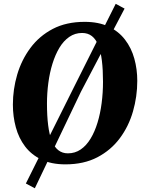

<svg xmlns="http://www.w3.org/2000/svg" viewBox="-20 -870 778 1028"><path d="M330 10Q255 10 201.5 -15.8Q148 -41.5 114.2 -86Q80.5 -130.5 64.8 -188.2Q49 -246 49 -310Q49 -392 72.2 -470.8Q95.5 -549.5 142.8 -613.2Q190 -677 262.2 -715Q334.5 -753 433.5 -753Q508.5 -753 562 -727.5Q615.5 -702 649.5 -657.5Q683.5 -613 699.2 -556.2Q715 -499.5 715 -437Q715 -353.5 692 -273.5Q669 -193.5 621.5 -129.8Q574 -66 501.5 -28Q429 10 330 10ZM343.5 -49Q382 -49 412.2 -69.8Q442.5 -90.5 465 -127.8Q487.5 -165 502.2 -213.5Q517 -262 524.2 -318Q531.5 -374 531.5 -432Q531.5 -496.5 525.5 -545.2Q519.5 -594 506.5 -627Q493.5 -660 472 -676.8Q450.5 -693.5 419.5 -693.5Q381.5 -693.5 351 -672.5Q320.5 -651.5 298.2 -614.5Q276 -577.5 261 -529.2Q246 -481 238.8 -426.2Q231.5 -371.5 231.5 -315Q231.5 -249.5 237.8 -199.8Q244 -150 257.2 -116.5Q270.5 -83 292 -66Q313.5 -49 343.5 -49ZM118.5 112.5 374.5 -400.5 599.5 -849.5 647 -824 413 -378 166.5 138Z"/></svg>

Font: Merriweather 24pt Black
Style: Italic
Weight: 900
Italic angle: -7.8°
Designer: Eben Sorkin
Foundry: Eben Sorkin
Version: Version 2.101